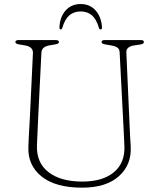

<svg xmlns="http://www.w3.org/2000/svg" viewBox="-20 -894 770 930"><path d="M578 -282.5 559.5 -640.5Q559 -655.5 549.5 -662.8Q540 -670 520.5 -673.5L489.5 -679Q472 -682 472 -690.5Q472 -700 487.5 -700H661.5Q677 -700 677 -690.5Q677 -681 659.5 -678.5L630 -674Q590.5 -668 592 -640L608 -281Q609 -257 610.2 -234Q611.5 -211 613 -186Q618.5 -97 556.5 -41Q494.5 15 378 15Q248.5 15 181 -39.5Q113.5 -94 117.5 -184Q118 -200.5 119.2 -226Q120.5 -251.5 122 -277.2Q123.5 -303 124.5 -321L139.5 -636.5Q141 -667 101.5 -674L72 -679Q54.5 -682 54.5 -690Q54.5 -700 70 -700H250Q265.5 -700 265.5 -690Q265.5 -682 248 -679L218.5 -674Q182 -667.5 180.5 -638.5L165 -326Q163 -285.5 161.8 -253.5Q160.5 -221.5 159 -192Q155.5 -106 214.8 -60.2Q274 -14.5 378.5 -14.5Q478 -14.5 532.2 -60.2Q586.5 -106 582.5 -188Q581 -220.5 580 -242.2Q579 -264 578 -282.5ZM371 -838.5Q338 -838.5 316 -819.8Q294 -801 282 -759.5Q279.5 -751.5 274.5 -751.5Q268 -751.5 268 -760.5Q269.5 -810.5 297.2 -842.5Q325 -874.5 371 -874.5Q416 -874.5 443.8 -842.5Q471.5 -810.5 474 -760.5Q474 -751.5 467 -751.5Q461.5 -751.5 459 -759.5Q447 -801 425.2 -819.8Q403.5 -838.5 371 -838.5Z"/></svg>

Font: Fraunces 9pt S050 Thin
Style: Regular
Weight: 100
Version: Version 1.000; ttfautohint (v1.8.3)